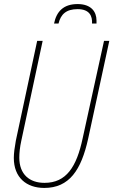

<svg xmlns="http://www.w3.org/2000/svg" viewBox="-20 -915 558 945"><path d="M246 -799H268C279 -845 306 -870 362 -870C421 -870 435 -836 433 -799H455C455 -802 455 -807 455 -814C455 -857 429 -895 362 -895C292 -895 258 -858 246 -799ZM198 10C321 10 380 -78 414 -233L518 -714H492L387 -235C357 -93 306 -15 199 -15C125 -15 75 -57 75 -139C75 -162 78 -192 85 -223L190 -714H163L58 -223C52 -190 48 -161 48 -138C48 -41 110 10 198 10Z"/></svg>

Font: Noto Sans Condensed Thin
Style: Italic
Weight: 100
Width: 3
Italic angle: -12°
Designer: Monotype Design Team
Foundry: Monotype Imaging Inc.
Version: Version 2.013